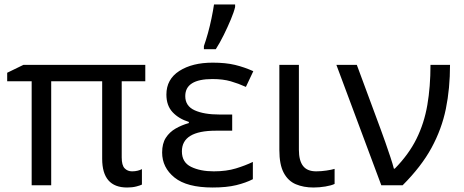

<svg xmlns="http://www.w3.org/2000/svg" viewBox="-20 -825 2065 855"><path d="M568 -62Q582 -62 593.5 -65Q605 -68 612 -72V-3Q604 1 586.5 5.5Q569 10 546 10Q435 10 435 -118V-463H208V0H121V-463H12V-501L84 -536H627V-463H522V-124Q522 -89 535 -75.5Q548 -62 568 -62Z M1014 -315V-243H941Q790 -243 790 -151Q790 -102 831 -82Q872 -62 932 -62Q988 -62 1030.5 -75Q1073 -88 1106 -104V-27Q1075 -11 1032 -0.5Q989 10 927 10Q812 10 757 -34.5Q702 -79 702 -146Q702 -186 718.5 -211.5Q735 -237 762 -252.5Q789 -268 821 -277V-282Q776 -296 748.5 -325.5Q721 -355 721 -404Q721 -472 778.5 -509Q836 -546 927 -546Q985 -546 1026.5 -536Q1068 -526 1108 -508L1075 -438Q1042 -453 1007.5 -463Q973 -473 926 -473Q805 -473 805 -397Q805 -353 846.5 -334Q888 -315 958 -315ZM888 -606V-620Q897 -645 906 -677.5Q915 -710 922 -744Q929 -778 933 -805H1027V-794Q1022 -772 1008 -738.5Q994 -705 976.5 -669.5Q959 -634 941 -606Z M1311 -536V-158Q1311 -110 1329.5 -86Q1348 -62 1388 -62Q1410 -62 1433.5 -65.5Q1457 -69 1470 -73V-6Q1456 1 1429 5.5Q1402 10 1376 10Q1332 10 1297.5 -4.5Q1263 -19 1243.5 -55.5Q1224 -92 1224 -157V-536Z M1478 -536H1569L1676 -247Q1685 -223 1696.5 -190Q1708 -157 1718.5 -125.5Q1729 -94 1734 -74H1738Q1800 -137 1834.5 -206.5Q1869 -276 1883 -357.5Q1897 -439 1897 -536H1984Q1984 -431 1965.5 -340.5Q1947 -250 1901.5 -166.5Q1856 -83 1773 0H1678Z"/></svg>

Font: Noto IKEA Latin
Style: Regular
Weight: 400
Designer: Monotype Design Team
Foundry: Monotype Imaging Inc.
Version: Version 1.0